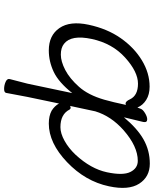

<svg xmlns="http://www.w3.org/2000/svg" viewBox="37 -824 767 958"><g transform="rotate(-90 421.0 -345.5)"><path d="M344 -254 371 -380Q366 -377 362 -377Q356 -377 353 -382Q330 -428 265 -428Q234 -428 197 -407.5Q160 -387 127 -352Q57 -276 40 -196Q23 -116 41.5 -79Q60 -42 97 -42Q169 -42 250 -113Q320 -175 344 -254ZM314 -111Q259 -45 205 -14Q149 18 83 18Q17 18 -17 -35Q-51 -88 -30 -186Q-5 -304 90.5 -395Q186 -486 283 -486Q321 -486 347 -472Q371 -457 383 -435L416 -593L436 -699Q438 -709 456 -709Q474 -709 491 -701.5Q508 -694 505 -681L482 -592L435 -369Q489 -437 541 -461.5Q593 -486 648 -486Q723 -486 759.5 -433Q796 -380 776 -287Q756 -194 709 -127Q662 -60 598.5 -21.5Q535 17 467 17Q428 17 401 0Q374 -17 363 -44L356 -26Q352 -16 334.5 -5.5Q317 5 304 5Q287 5 291 -15L313 -106ZM376 -101Q380 -103 383 -103Q394 -103 404 -81Q423 -41 482 -41Q541 -41 612 -105Q683 -169 705 -271.5Q727 -374 681 -410Q661 -426 627 -426Q593 -426 550.5 -404Q508 -382 466.5 -335.5Q425 -289 402 -209Q390 -167 376 -101Z"/></g></svg>

Font: LXGW Bright GB
Style: Italic
Weight: 400
Italic angle: -12°
Designer: Christian Thalmann (Catharsis Fonts)
Foundry: LXGW / Christian Thalmann (Catharsis Fonts) / Fontworks Inc.
Version: Version 5.510